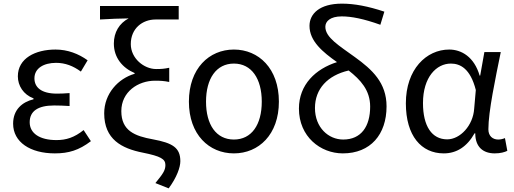

<svg xmlns="http://www.w3.org/2000/svg" viewBox="-20 -829 2821 1054"><path d="M281 13C357 13 413 -4 479 -54L439 -115C388 -74 343 -60 290 -60C198 -60 143 -97 143 -158C143 -218 187 -250 277 -250C304 -250 330 -249 362 -247V-318C335 -316 315 -315 293 -315C206 -315 169 -350 169 -399C169 -455 221 -484 288 -484C338 -484 382 -467 424 -436L461 -498C411 -534 351 -557 285 -557C174 -557 78 -509 78 -410C78 -359 108 -310 164 -289V-284C102 -269 52 -227 52 -150C52 -49 146 13 281 13Z M906 205C951 144 970 89 970 56C970 -18 928 -44 820 -64C720 -82 646 -111 646 -219C646 -325 738 -386 831 -386C859 -386 880 -385 909 -379V-457C880 -451 865 -450 837 -450C771 -450 698 -508 698 -587C698 -673 762 -722 834 -722H961V-796H529V-722C596 -726 626 -727 686 -728C635 -701 605 -652 605 -590C605 -512 653 -456 719 -428V-424C629 -398 552 -315 552 -207C552 -64 648 -14 764 9C863 29 888 44 888 77C888 107 873 127 833 176Z M1264 13C1400 13 1511 -90 1511 -271C1511 -453 1400 -557 1264 -557C1128 -557 1017 -453 1017 -271C1017 -90 1128 13 1264 13ZM1264 -63C1167 -63 1111 -144 1111 -271C1111 -397 1167 -480 1264 -480C1361 -480 1417 -397 1417 -271C1417 -144 1361 -63 1264 -63Z M1862 13C2014 13 2102 -91 2102 -245C2102 -375 2023 -447 1929 -515C1841 -579 1766 -623 1766 -682C1766 -712 1793 -739 1856 -739C1909 -739 1976 -726 2068 -693L2090 -765C2000 -795 1925 -809 1857 -809C1734 -809 1679 -753 1679 -687C1679 -603 1752 -543 1830 -488C1713 -451 1621 -365 1621 -233C1621 -79 1739 13 1862 13ZM1894 -442C1959 -391 2012 -334 2012 -244C2012 -135 1963 -63 1864 -63C1783 -63 1709 -129 1709 -236C1709 -341 1778 -415 1894 -442Z M2416 13C2487 13 2544 -24 2585 -97H2589C2589 -22 2632 13 2696 13C2728 13 2751 6 2765 -1L2752 -71C2741 -66 2727 -63 2715 -63C2685 -63 2661 -82 2661 -119C2661 -218 2700 -400 2729 -543H2639L2616 -414H2613C2583 -517 2513 -557 2446 -557C2320 -557 2208 -448 2208 -262C2208 -83 2293 13 2416 13ZM2435 -64C2351 -64 2302 -136 2302 -263C2302 -406 2376 -480 2455 -480C2506 -480 2562 -453 2592 -335L2583 -232C2577 -140 2506 -64 2435 -64Z"/></svg>

Font: GenYoGothic2 TW R
Style: Regular
Weight: 400
Version: Version 2.100;PS 2.1;hotconv 16.6.51;makeotf.lib2.5.65220 DE